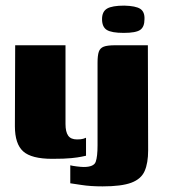

<svg xmlns="http://www.w3.org/2000/svg" viewBox="-20 -560 661 683"><path d="M166 5Q92 5 62.5 -21.5Q33 -48 33 -111L34 -399H213V-119Q213 -91 222.5 -77.5Q232 -64 254 -64Q269 -64 276.5 -66.5Q284 -69 286 -70V-6Q281 -5 269.5 -2.5Q258 0 234 2.5Q210 5 166 5ZM345 103Q302 103 270 98Q238 93 230 92V28Q237 30 253 32Q269 34 278 34Q314 34 320.5 15.5Q327 -3 327 -43V-337Q327 -363 331.5 -376Q336 -389 349 -394Q362 -399 390 -399H506L507 -25Q507 20 494.5 48.5Q482 77 447 90Q412 103 345 103ZM420 -443Q377 -443 360 -453.5Q343 -464 343 -492Q343 -519 361 -529.5Q379 -540 422 -540Q463 -539 479 -528.5Q495 -518 494 -492Q494 -464 478.5 -453.5Q463 -443 420 -443Z"/></svg>

Font: Genos ExtraBold
Style: Regular
Weight: 800
Designer: Robert E. Leuschke
Foundry: Robert E. Leuschke
Version: Version 1.010